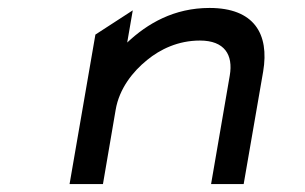

<svg xmlns="http://www.w3.org/2000/svg" viewBox="-20 -463 767 483"><path d="M642 -283C658 -378 619 -443 507 -443C418 -443 351 -404 300 -356L314 -437L220 -376L155 0H239L271 -187C280 -240 314 -283 350 -312C383 -339 428 -361 483 -361C545 -361 567 -325 558 -273L511 0H593Z"/></svg>

Font: Charger Monospace
Style: Regular
Weight: 400
Designer: Jasper
Foundry: Cannot Into Space Fonts
Version: Version 0.980